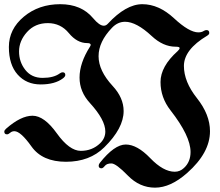

<svg xmlns="http://www.w3.org/2000/svg" viewBox="-29 -738 1032 902"><path d="M-8.8 -119.6Q-8.8 -126 -0.5 -133.3Q68.8 -194.3 123.8 -194.3Q178.7 -194.3 237.8 -111.8Q296.9 -29.3 350.6 -29.3Q404.3 -29.3 441.4 -64.9Q465.8 -88.4 465.8 -120.1Q465.8 -174.8 393.6 -253.9Q344.7 -307.1 344.7 -373.5Q344.7 -441.9 393.6 -518.6Q397 -523.9 397 -527.3Q397 -535.6 380.4 -535.6Q333 -535.6 294.4 -582.5Q255.9 -629.4 195.8 -629.4Q135.7 -629.4 98.1 -587.6Q60.5 -545.9 60.5 -496.3Q60.5 -446.8 90.1 -409.4Q119.6 -372.1 171.1 -372.1Q222.7 -372.1 251 -392.6Q258.8 -398.4 265.1 -398.4Q277.8 -398.4 277.8 -385.7Q277.8 -378.4 267.1 -370.1Q229 -341.3 162.1 -341.3Q95.2 -341.3 54 -387.5Q12.7 -433.6 12.7 -517.3Q12.7 -601.1 83 -659.7Q153.3 -718.3 253.9 -718.3Q353.5 -718.3 408.2 -652.8Q438 -617.2 458.5 -617.2Q468.8 -617.2 477.1 -626Q562.5 -718.3 639.6 -718.3Q717.3 -718.3 788.6 -652.1Q859.9 -585.9 902.8 -585.9Q918.5 -585.9 928.7 -592.8Q934.6 -596.7 941.4 -596.7Q954.1 -596.7 954.1 -583Q954.1 -576.2 944.3 -570.3Q835 -504.9 835 -428.2Q835 -354 896.2 -276.9Q957.5 -199.7 957.5 -121.6Q957.5 -20 850.1 74.7Q772.5 143.6 699.2 143.6Q627 143.6 571.5 86.7Q516.1 29.8 494.4 29.8Q472.7 29.8 463.6 41.3Q454.6 52.7 447.8 52.7Q434.6 52.7 434.6 40.5Q434.6 34.2 439.9 27.3Q508.3 -59.1 561.8 -59.1Q615.2 -59.1 676.8 4.9Q738.3 68.8 792 68.8Q816.4 68.8 835 51.3Q866.2 22.9 866.2 -23.9Q866.2 -99.1 772 -219.7Q725.1 -279.8 725.1 -352.8Q725.1 -425.8 805.7 -498Q814.9 -506.3 814.9 -512.5Q814.9 -518.6 795.9 -518.6Q737.3 -518.6 683.6 -568.8Q611.8 -635.7 558.6 -635.7Q523.9 -635.7 497.1 -607.4Q434.1 -542 434.1 -473.9Q434.1 -405.8 500 -334.5Q551.8 -278.8 551.8 -216.3Q551.8 -135.3 460.9 -45.9Q392.1 22 281 22Q169.9 22 118.9 -49.8Q67.9 -121.6 38.6 -121.6Q26.9 -121.6 18.8 -114.3Q10.7 -106.9 3.9 -106.9Q-8.8 -106.9 -8.8 -119.6Z"/></svg>

Font: UnifrakturMaguntia
Style: Book
Weight: 400
Designer: j. 'mach' wust, Gerrit Ansmann, Georg Duffner, based on a font by Peter Wiegel, original typeface by Carl Albert Fahrenw
Version: Version 2017-03-19